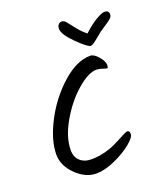

<svg xmlns="http://www.w3.org/2000/svg" viewBox="-168 -1092 1029 1186"><g transform="rotate(-20 346.0 -499.0)"><path d="M646 -943Q675 -943 675 -917Q675 -903 664 -892Q653 -881 624 -862.5Q595 -844 583 -835Q571 -826 550 -808Q510 -774 497 -774Q477 -774 412 -838.5Q347 -903 347 -940Q347 -956 355.5 -966.5Q364 -977 378.5 -977Q393 -977 407 -960Q421 -943 446 -910.5Q471 -878 503 -853Q553 -899 591.5 -921Q630 -943 646 -943ZM471 -718Q496 -718 523.5 -685Q551 -652 551 -630.5Q551 -609 544 -609Q537 -609 516 -616.5Q495 -624 477 -624Q425 -624 349.5 -559Q274 -494 216.5 -394.5Q159 -295 159 -211Q159 -165 187 -139.5Q215 -114 261.5 -114Q308 -114 357 -127.5Q406 -141 436 -158Q517 -201 525 -201Q542 -201 542 -178.5Q542 -156 496 -118.5Q450 -81 382 -51Q314 -21 260 -21Q190 -21 128 -81.5Q66 -142 66 -215Q66 -309 127.5 -427.5Q189 -546 285.5 -632Q382 -718 471 -718Z"/></g></svg>

Font: Kalam
Style: Regular
Weight: 400
Designer: Lipi Raval (Devanagari and Latin), Jonny Pinhorn (Latin)
Foundry: Indian Type Foundry
Version: Version 2.001;PS 1.0;hotconv 1.0.79;makeotf.lib2.5.61930; tt